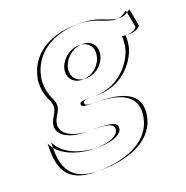

<svg xmlns="http://www.w3.org/2000/svg" viewBox="-138 -680 1003 1037"><g transform="rotate(-20 363.5 -162.0)"><path d="M129.5 -90C139.6 -142.2 187.1 -155 153.7 -225C153.7 -225 122.2 -284 135.6 -353C160.5 -481 273.4 -552.6 425.7 -554C533.9 -555 547.4 -527 625.9 -509C676.7 -503.5 686.9 -522.3 708.8 -534L727.4 -434C701.4 -398 641.9 -411 641.9 -411C642.4 -383 640.3 -354.9 633.9 -334C617.6 -281 549.9 -164 399.7 -158C316.5 -157 308.7 -158 305.6 -142C302.5 -126 331.1 -124 380.1 -124C576.1 -124 618.9 -51 600.8 42C578.9 155 461.9 227 268.3 230C67.7 233 62.2 107 65.8 -4C129.6 141 429.3 132 438.1 51C442.6 9.6 382.4 8 277.4 8C187.4 8 117.6 -29 129.5 -90ZM287.2 -343C293.6 -393 342 -438.4 394.8 -444C451 -450 484.9 -415 478.4 -365C472 -315 430.3 -270 370.8 -264C318 -258.7 280.8 -293 287.2 -343ZM109.5 -90C97.6 -29 167.4 8 257.4 8C362.4 8 422.6 9.6 418.1 51C409.3 132 109.6 141 45.8 -4C42.2 107 47.7 233 248.3 230C441.9 227 558.9 155 580.8 42C598.9 -51 556.1 -124 360.1 -124C311.1 -124 282.5 -126 285.6 -142C288.7 -158 296.5 -157 379.7 -158C529.9 -164 597.6 -281 613.9 -334C620.3 -354.9 622.4 -383 621.9 -411C621.9 -411 681.4 -398 707.4 -434L688.8 -534C666.9 -522.3 656.7 -503.5 605.9 -509C527.4 -527 513.9 -555 405.7 -554C253.4 -552.6 140.5 -481 115.6 -353C102.2 -284 133.7 -225 133.7 -225C167.1 -155 119.6 -142.2 109.5 -90ZM267.2 -343C260.8 -293 298 -258.7 350.8 -264C410.3 -270 452 -315 458.4 -365C464.9 -415 431 -450 374.8 -444C322 -438.4 273.6 -393 267.2 -343Z"/></g></svg>

Font: Hussar Plate
Style: Obl
Weight: 700
Foundry: Cannot Into Space Fonts
Version: Version 0.798247